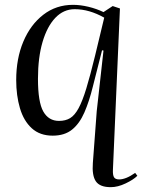

<svg xmlns="http://www.w3.org/2000/svg" viewBox="-20 -547 588 794"><path d="M447 155Q446 177 451.5 186Q457 195 473 195Q486 195 502.5 188.5Q519 182 539 168L548 180Q532 196 499.5 211.5Q467 227 438 227Q393 227 376.5 203Q360 179 364 127L380 -87L408 -338L402 -339L364 -189Q349 -128 329 -82Q309 -36 278 -11Q247 14 198 14Q145 14 111.5 -16.5Q78 -47 62.5 -99.5Q47 -152 47 -216Q47 -305 76.5 -375Q106 -445 159 -486Q212 -527 282 -527Q312 -527 345.5 -519Q379 -511 408 -497L446 -522L476 -512ZM224 -47Q251 -47 270 -58.5Q289 -70 305 -99.5Q321 -129 337 -181.5Q353 -234 373 -316L411 -474Q349 -509 289 -509Q243 -509 209 -473.5Q175 -438 156 -373.5Q137 -309 137 -221Q137 -125 159 -86Q181 -47 224 -47Z"/></svg>

Font: Literata 72pt
Style: Italic
Weight: 400
Italic angle: -2°
Designer: Latin by Veronika Burian and Jose Scaglione. Greek by Irene Vlachou. Cyrillic by Vera Evstafieva
Foundry: TypeTogether
Version: Version 3.002